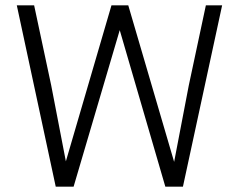

<svg xmlns="http://www.w3.org/2000/svg" viewBox="-20 -700 896 720"><path d="M172 -380 227 -95 398 -680H461L633 -93L688 -380L752 -680H813L666 0H600L429 -587L256 0H189L43 -680H108Z"/></svg>

Font: Inria Sans Light
Style: Regular
Weight: 300
Designer: Black Foundry Team
Foundry: Black Foundry
Version: Version 1.2; ttfautohint (v1.8.3)